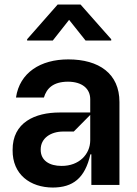

<svg xmlns="http://www.w3.org/2000/svg" viewBox="-20 -814 605 845"><path d="M469.5 -635.7V-641.3L334.5 -794H233.7L99.4 -641.3V-635.7H212.4L284.1 -726.6L356.5 -635.7ZM212.4 11.4C300.4 11 354 -29.1 377.8 -134.9H382.1V0H505.7V-365.1C505.7 -490.1 415.5 -552.6 280.5 -552.6C158.4 -552.6 66.4 -494.3 50.4 -384.9H173.3C185 -424 212.7 -454.2 279.1 -454.5C342.3 -454.2 376.8 -423.3 377.1 -377.8V-318.9H242.2C135.3 -318.9 34.4 -275.9 35.5 -153.4C34.4 -45.8 113.3 11 212.4 11.4ZM251.4 -83.8C197.1 -83.5 158.7 -108 159.1 -155.5C158.7 -206 203.5 -235.1 258.5 -235.1H304.7L377.1 -308.2V-196C376.8 -134.9 327.8 -83.5 251.4 -83.8Z"/></svg>

Font: Riot Sans 2.0
Style: Bold
Weight: 600
Designer: Rasmus Andersson
Foundry: rsms
Version: Version 3.006;hotconv 1.0.109;makeotfexe 2.5.65596